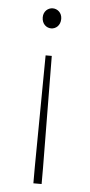

<svg xmlns="http://www.w3.org/2000/svg" viewBox="-51 -521 350 744"><g transform="rotate(5 124.0 -149.0)"><path d="M108 192H140V130L136 -306H112L108 130ZM124 -412C142 -412 160 -426 160 -452C160 -476 142 -490 124 -490C106 -490 88 -476 88 -452C88 -426 106 -412 124 -412Z"/></g></svg>

Font: Source Sans Pro ExtraLight
Style: Regular
Weight: 200
Designer: Paul D. Hunt
Foundry: Adobe Systems Incorporated
Version: Version 3.006;hotconv 1.0.111;makeotfexe 2.5.65597